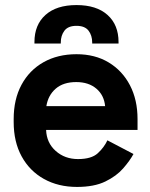

<svg xmlns="http://www.w3.org/2000/svg" viewBox="-20 -724 593 758"><path d="M34 -242V-254Q34 -332 65 -389.5Q96 -447 152 -478.5Q208 -510 282 -510Q355 -510 409 -477.5Q463 -445 493 -387.5Q523 -330 523 -254V-211H162Q164 -160 200 -128Q236 -96 288 -96Q341 -96 366 -119Q391 -142 404 -170L507 -116Q493 -90 466.5 -59.5Q440 -29 396 -7.5Q352 14 284 14Q210 14 153.5 -17.5Q97 -49 65.5 -106.5Q34 -164 34 -242ZM395 -305Q391 -348 360.5 -374Q330 -400 281 -400Q230 -400 200 -374Q170 -348 163 -305ZM116 -552V-558Q116 -626 159.5 -665Q203 -704 282 -704Q361 -704 404.5 -665Q448 -626 448 -558V-552H344V-556Q344 -584 329.5 -603Q315 -622 282 -622Q249 -622 234.5 -603Q220 -584 220 -556V-552Z"/></svg>

Font: Space Grotesk Frontify
Style: Bold
Weight: 700
Designer: Florian Karsten
Version: Version 2.000